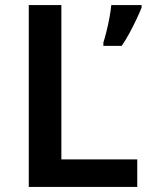

<svg xmlns="http://www.w3.org/2000/svg" viewBox="-20 -734 590 754"><path d="M93 0V-714H221V-108H519V0ZM536 -704Q528 -684 516 -658.5Q504 -633 489.5 -606Q475 -579 458 -554H386V-567Q392 -586 398.5 -612Q405 -638 410 -665.5Q415 -693 417 -714H536Z"/></svg>

Font: Noto Sans Hanifi Rohingya SemiBold
Style: Regular
Weight: 600
Version: Version 2.101